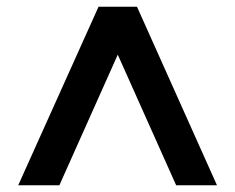

<svg xmlns="http://www.w3.org/2000/svg" viewBox="-20 -720 697 569"><path d="M34 -171 272 -700H386L623 -171H502L329 -558L156 -171Z"/></svg>

Font: DM Sans 24pt SemiBold
Style: Regular
Weight: 600
Designer: Colophon Foundry, Jonny Pinhorn
Foundry: Colophon Foundry
Version: Version 4.004;gftools[0.9.30]